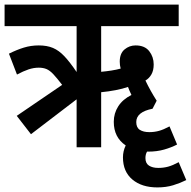

<svg xmlns="http://www.w3.org/2000/svg" viewBox="-20 -642 832 837"><path d="M115 -57 53 -137 251 -272Q228 -302 212.5 -318.5Q197 -335 182.5 -341Q168 -347 149 -347Q127 -347 104.5 -339.5Q82 -332 54 -317L19 -408Q53 -425 84 -434.5Q115 -444 149 -444Q185 -444 211 -433Q237 -422 261 -396.5Q285 -371 314 -328V-528H0V-622H759V-528H421V-329Q443 -331 465.5 -334.5Q488 -338 506 -343Q502 -358 502 -373Q502 -409 523 -426.5Q544 -444 571 -444Q611 -444 630.5 -419Q650 -394 650 -361Q650 -335 640 -317.5Q630 -300 614 -291Q625 -268 637 -246.5Q649 -225 663 -203L645 -168Q574 -154 574 -110Q574 -86 589.5 -76Q605 -66 631 -66Q653 -66 673 -71.5Q693 -77 719 -91L752 -12Q727 1 695.5 10Q664 19 626 19Q624 19 621 19Q614 31 614 47Q614 70 629.5 80Q645 90 670 90Q693 90 713 84.5Q733 79 759 65L792 143Q766 156 735 165.5Q704 175 666 175Q598 175 557 140.5Q516 106 516 44Q516 17 528 -8Q476 -43 476 -111Q476 -148 495.5 -178.5Q515 -209 553 -228Q543 -249 538 -263Q515 -255 484 -249Q453 -243 421 -240V0H314V-209Z"/></svg>

Font: Noto Sans Devanagari Condensed SemiBold
Style: Regular
Weight: 600
Width: 3
Designer: Jelle Bosma - Monotype Design Team
Foundry: Monotype Imaging Inc.
Version: Version 2.004; ttfautohint (v1.8.4.7-5d5b)